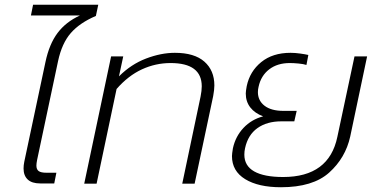

<svg xmlns="http://www.w3.org/2000/svg" viewBox="-20 -772 1575 807"><path d="M79 -64Q79 -77 82 -92L171 -511Q187 -587 222 -633.5Q257 -680 316 -707H110L119 -752H393L383 -705Q315 -676 277.5 -633Q240 -590 224 -515L136 -100Q133 -85 133 -76Q133 -60 142.5 -53Q152 -46 175 -46H217L208 -1H149Q114 -1 96.5 -17.5Q79 -34 79 -64Z M447 -535H498L480 -451Q531 -502 594 -526Q657 -550 715 -550Q797 -550 839 -513Q881 -476 881 -413Q881 -395 876 -368L798 0H746L823 -366Q828 -391 828 -409Q828 -507 697 -507Q634 -507 576.5 -480.5Q519 -454 470 -398L386 0H334Z M955 -116Q955 -125 959 -149Q970 -199 1003.5 -234.5Q1037 -270 1086 -283Q1051 -296 1032 -320.5Q1013 -345 1013 -379Q1013 -388 1017 -410Q1030 -472 1078 -511Q1126 -550 1201 -550Q1220 -550 1241.5 -547Q1263 -544 1276 -541L1268 -499Q1256 -503 1235 -505Q1214 -507 1198 -507Q1146 -507 1111.5 -480.5Q1077 -454 1067 -408Q1064 -396 1064 -385Q1064 -349 1092 -327.5Q1120 -306 1171 -306H1227L1217 -262H1162Q1102 -262 1062 -233.5Q1022 -205 1010 -149Q1007 -136 1007 -122Q1007 -75 1048.5 -51.5Q1090 -28 1170 -28Q1363 -28 1398 -197L1470 -535H1523L1452 -198Q1432 -108 1363.5 -46.5Q1295 15 1161 15Q1066 15 1010.5 -19Q955 -53 955 -116Z"/></svg>

Font: Prompt ExtraLight
Style: Italic
Weight: 275
Italic angle: -12°
Designer: Katatrad Team
Foundry: CadsonDemak
Version: Version 1.000